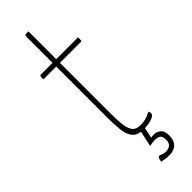

<svg xmlns="http://www.w3.org/2000/svg" viewBox="-287 -691 878 878"><g transform="rotate(-45 152.5 -251.5)"><path d="M199 10Q159 10 142.5 -11.5Q126 -33 122.5 -70Q119 -107 119 -153V-476H36Q36 -487 36.5 -492Q37 -497 39 -498.5Q41 -500 44 -500H119V-665Q119 -673 120.5 -676Q122 -679 127 -679.5Q132 -680 143 -680V-500H284Q284 -490 284 -484.5Q284 -479 282.5 -477.5Q281 -476 278 -476H143V-150Q143 -111 146 -80Q149 -49 161 -31.5Q173 -14 201 -14Q226 -14 240.5 -19Q255 -24 272 -32Q274 -28 274.5 -24.5Q275 -21 275 -17Q275 -10 264.5 -3.5Q254 3 237 6.5Q220 10 199 10ZM200 177Q181 177 166 174Q151 171 151 171Q151 171 151.5 166.5Q152 162 153.5 156.5Q155 151 158 148Q163 143 174.5 148.5Q186 154 200 154Q214 154 226 146Q238 138 238 116Q238 92 226.5 86Q215 80 201 80Q189 80 177.5 82.5Q166 85 166 85L185 -3H210L196 61Q196 61 201 60Q206 59 215 59Q232 59 247 70.5Q262 82 262 110Q262 138 252 152.5Q242 167 227.5 172Q213 177 200 177Z"/></g></svg>

Font: Yanone Kaffeesatz ExtraLight
Style: Regular
Weight: 200
Designer: Yanone (Cyrillic: Daniel Pouzeot, Huerta Tipografica, and Cyreal)
Foundry: Yanone
Version: Version 2.003